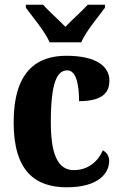

<svg xmlns="http://www.w3.org/2000/svg" viewBox="-20 -786 517 816"><path d="M191 -606H325C344 -651 398 -715 426 -753V-766H353C332 -742 284 -700 258 -672C231 -700 184 -742 163 -766H90V-753C118 -715 172 -651 191 -606ZM264 10C401 10 444 -52 444 -102C444 -122 434 -138 417 -147C397 -100 354 -63 294 -63C224 -63 196 -133 196 -267C196 -437 223 -487 266 -487C304 -487 316 -426 316 -356C426 -356 445 -401 445 -444C445 -500 395 -549 262 -549C136 -549 38 -482 38 -266C38 -60 128 10 264 10Z"/></svg>

Font: Noto Serif Myanmar Condensed ExtraBold
Style: Regular
Weight: 800
Width: 3
Designer: Ben Mitchell and the Monotype Design Team
Foundry: Monotype Imaging Inc.
Version: Version 2.106